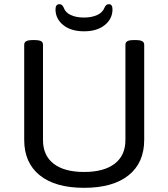

<svg xmlns="http://www.w3.org/2000/svg" viewBox="-20 -894 806 920"><path d="M383 6Q245 6 170.5 -54Q96 -114 96 -224V-680Q96 -691 105.5 -696.5Q115 -702 137 -702H145Q168 -702 177 -696.5Q186 -691 186 -680V-223Q186 -149 237 -109.5Q288 -70 383 -70Q478 -70 529.5 -109.5Q581 -149 581 -223V-680Q581 -691 590 -696.5Q599 -702 622 -702H630Q652 -702 661.5 -696.5Q671 -691 671 -680V-224Q671 -114 596 -54Q521 6 383 6ZM383 -744Q320 -744 283 -774Q246 -804 246 -849Q246 -874 265 -874Q278 -874 285 -858Q293 -834 319 -822Q345 -810 383 -810Q419 -810 445.5 -822Q472 -834 481 -858Q488 -874 502 -874Q519 -874 519 -849Q519 -804 482 -774Q445 -744 383 -744Z"/></svg>

Font: Asap Semi Expanded
Style: Regular
Weight: 400
Width: 6
Designer: Pablo Cosgaya
Foundry: Omnibus-Type
Version: Version 3.001; ttfautohint (v1.8.4.7-5d5b)